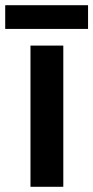

<svg xmlns="http://www.w3.org/2000/svg" viewBox="-36 -717 358 737"><path d="M207 0H81V-542H207ZM302 -697V-606H-16V-697Z"/></svg>

Font: Noto Sans Cham SemiBold
Style: Regular
Weight: 600
Version: Version 2.002